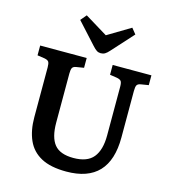

<svg xmlns="http://www.w3.org/2000/svg" viewBox="-136 -1067 1069 1192"><g transform="rotate(15 398.0 -471.0)"><path d="M400 14Q299 14 238 -19Q177 -52 149.5 -114Q122 -176 122 -261V-581Q122 -606 116 -616Q110 -626 89 -630L42 -637V-700H341V-637L292 -629Q274 -626 268 -615.5Q262 -605 262 -579V-264Q262 -169 298.5 -124Q335 -79 421 -79Q510 -79 549 -127Q588 -175 588 -268V-581Q588 -607 581.5 -616.5Q575 -626 554 -630L508 -637V-700H757V-637L708 -629Q689 -626 683 -615.5Q677 -605 677 -577V-279Q677 14 400 14ZM417 -751Q403 -751 391.5 -758Q380 -765 363 -784L241 -918L273 -956L419 -867L566 -955L595 -919L470 -781Q456 -765 444 -758Q432 -751 417 -751Z"/></g></svg>

Font: Literata 12pt SemiBold
Style: Regular
Weight: 600
Designer: Latin by Veronika Burian and Jose Scaglione. Greek by Irene Vlachou. Cyrillic by Vera Evstafieva.
Foundry: TypeTogether
Version: Version 3.002